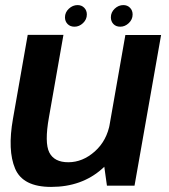

<svg xmlns="http://www.w3.org/2000/svg" viewBox="-20 -730 664 755"><path d="M400.5 0H509L613.5 -592.5H473L386.5 -100ZM229.5 -593H89L31 -263Q9 -138.5 39.5 -66.8Q70 5 181 5Q301.5 5 381.8 -66.5Q462 -138 475.5 -214L412.5 -246Q400.5 -177 352.8 -134.5Q305 -92 248.5 -92Q193.5 -92 174 -130.2Q154.5 -168.5 172.5 -269ZM273 -625Q291.5 -625 306.5 -639.2Q321.5 -653.5 321.5 -673Q321.5 -689 311.2 -699.5Q301 -710 285 -710Q266 -710 250.8 -695.8Q235.5 -681.5 235.5 -662Q235.5 -646 245.8 -635.5Q256 -625 273 -625ZM453 -625Q471.5 -625 486.5 -639.2Q501.5 -653.5 501.5 -673Q501.5 -689 491.2 -699.5Q481 -710 465 -710Q446 -710 431 -695.8Q416 -681.5 416 -662Q416 -646 426 -635.5Q436 -625 453 -625Z"/></svg>

Font: Anybody UltraCondensed Thin SemiBold
Style: Italic
Weight: 600
Italic angle: -10°
Version: Version 1.111